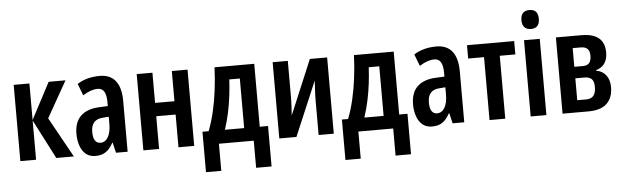

<svg xmlns="http://www.w3.org/2000/svg" viewBox="-55 -961 4421 1362"><g transform="rotate(-5 2156.0 -280.0)"><path d="M306 -543H426L280 -285L438 0H313L169 -279V0H57V-543H169V-283Z M670 -553Q745 -553 783 -504.5Q821 -456 821 -362V0H738L721 -73H718Q703 -45 685 -26.5Q667 -8 644.5 1Q622 10 591 10Q549 10 522 -13.5Q495 -37 482.5 -75.5Q470 -114 470 -157Q470 -241 515.5 -284.5Q561 -328 645 -332L709 -335V-362Q709 -413 694 -438Q679 -463 647 -463Q625 -463 598.5 -454Q572 -445 542 -426L510 -510Q544 -532 584.5 -542.5Q625 -553 670 -553ZM670 -256Q626 -254 604.5 -230.5Q583 -207 583 -161Q583 -120 596.5 -100Q610 -80 635 -80Q669 -80 689 -114Q709 -148 709 -207V-259Z M1045 -543V-328H1183V-543H1295V0H1183V-233H1045V0H933V-543Z M1770 -543V-95H1829V193H1719V0H1471V193H1362V-95H1406Q1430 -156 1447 -229Q1464 -302 1474 -382Q1484 -462 1487 -543ZM1584 -448Q1581 -391 1574 -333Q1567 -275 1554.5 -215.5Q1542 -156 1522 -95H1659V-448Z M2009 -295Q2009 -278 2008.5 -261.5Q2008 -245 2007.5 -229Q2007 -213 2005.5 -194.5Q2004 -176 2003 -155L2166 -543H2289V0H2181V-248Q2181 -270 2182 -293.5Q2183 -317 2184.5 -340.5Q2186 -364 2187 -387L2023 0H1901V-543H2009Z M2763 -543V-95H2822V193H2712V0H2464V193H2355V-95H2399Q2423 -156 2440 -229Q2457 -302 2467 -382Q2477 -462 2480 -543ZM2577 -448Q2574 -391 2567 -333Q2560 -275 2547.5 -215.5Q2535 -156 2515 -95H2652V-448Z M3067 -553Q3142 -553 3180 -504.5Q3218 -456 3218 -362V0H3135L3118 -73H3115Q3100 -45 3082 -26.5Q3064 -8 3041.5 1Q3019 10 2988 10Q2946 10 2919 -13.5Q2892 -37 2879.5 -75.5Q2867 -114 2867 -157Q2867 -241 2912.5 -284.5Q2958 -328 3042 -332L3106 -335V-362Q3106 -413 3091 -438Q3076 -463 3044 -463Q3022 -463 2995.5 -454Q2969 -445 2939 -426L2907 -510Q2941 -532 2981.5 -542.5Q3022 -553 3067 -553ZM3067 -256Q3023 -254 3001.5 -230.5Q2980 -207 2980 -161Q2980 -120 2993.5 -100Q3007 -80 3032 -80Q3066 -80 3086 -114Q3106 -148 3106 -207V-259Z M3621 -448H3510V0H3398V-448H3285V-543H3621Z M3803 -543V0H3691V-543ZM3748 -753Q3779 -753 3794 -735.5Q3809 -718 3809 -685Q3809 -652 3793.5 -635Q3778 -618 3748 -618Q3718 -618 3701.5 -635Q3685 -652 3685 -685Q3685 -719 3700.5 -736Q3716 -753 3748 -753Z M4264 -407Q4264 -358 4243 -328Q4222 -298 4182 -287V-283Q4226 -276 4251.5 -243Q4277 -210 4277 -158Q4277 -120 4266 -90.5Q4255 -61 4233 -40.5Q4211 -20 4178 -10Q4145 0 4102 0H3918V-543H4099Q4154 -543 4190.5 -528Q4227 -513 4245.5 -482.5Q4264 -452 4264 -407ZM4163 -169Q4163 -209 4146 -225.5Q4129 -242 4095 -242H4030V-86H4094Q4129 -86 4146 -106.5Q4163 -127 4163 -169ZM4151 -393Q4151 -425 4135.5 -441Q4120 -457 4088 -457H4030V-324H4092Q4123 -324 4137 -341.5Q4151 -359 4151 -393Z"/></g></svg>

Font: Noto Sans Display ExtraCondensed SemiBold
Style: Regular
Weight: 600
Width: 2
Designer: Monotype Design Team
Foundry: Monotype Imaging Inc.
Version: Version 2.003